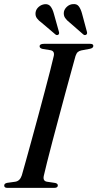

<svg xmlns="http://www.w3.org/2000/svg" viewBox="-20 -913 474 933"><path d="M193 -59.5Q187 -33.5 208 -30L248 -24Q261 -21 261 -12Q261 0 243 0H16Q0.5 0 0.5 -11Q0 -21.5 15 -24.5L54.5 -30Q77 -33.5 86 -61Q93.5 -87 106 -132Q118.5 -177 134 -233.5Q149.5 -290 165.8 -350.2Q182 -410.5 197 -467.2Q212 -524 223.8 -569.8Q235.5 -615.5 241.5 -642Q246 -665 225.5 -669L186 -675.5Q172.5 -679 172.5 -688Q172.5 -700 193.5 -700H418.5Q433.5 -700 433.5 -690Q433.5 -679.5 417.5 -676L375 -668Q364 -665.5 357.8 -659.8Q351.5 -654 347 -641Q339.5 -613.5 326.5 -566.5Q313.5 -519.5 297.8 -461.5Q282 -403.5 265.8 -342.2Q249.5 -281 234.5 -224.8Q219.5 -168.5 208.8 -125Q198 -81.5 193 -59.5ZM379 -845.5 402.5 -758Q405 -748.5 399 -744.5Q392 -740 385 -745.5L319 -803Q304.5 -814 296.2 -826.2Q288 -838.5 290.5 -855.5Q293.5 -870 306 -881Q318.5 -892 334.5 -893Q353.5 -895 363.2 -881.8Q373 -868.5 379 -845.5ZM242 -845.5 266.5 -758Q269 -748.5 263.5 -744.5Q256.5 -740 249.5 -745.5L183 -802Q168 -812.5 159.2 -824.5Q150.5 -836.5 153 -853.5Q155.5 -868.5 168 -879.5Q180.5 -890.5 197 -892.5Q215.5 -894.5 225.8 -881.5Q236 -868.5 242 -845.5Z"/></svg>

Font: Fraunces 72pt
Style: Italic
Weight: 400
Italic angle: -16°
Version: Version 1.000;[b76b70a41]